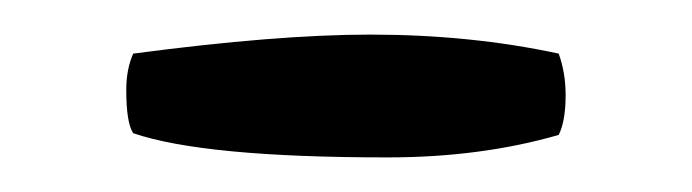

<svg xmlns="http://www.w3.org/2000/svg" viewBox="-20 -329 400 111"><path d="M53 -277Q53 -289 57 -298Q140 -309 194 -309Q252 -309 303 -298Q307 -287 307 -274Q307 -259 303 -251Q258 -238 204 -238Q98 -238 57 -252Q53 -258 53 -277Z"/></svg>

Font: Gorditas
Style: Regular
Weight: 400
Designer: Gustavo Dipre (gbrenda1987@gmail.com)
Foundry: Gustavo Dipre (gbrenda1987@gmail.com)
Version: Version 1.001